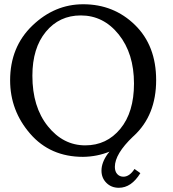

<svg xmlns="http://www.w3.org/2000/svg" viewBox="-20 -723 810 897"><path d="M367.7 9.8Q214.8 9.8 121.1 -98.1Q27.3 -206.1 27.3 -347.7Q27.3 -503.4 131.1 -603.3Q234.9 -703.1 368.7 -703.1Q511.7 -703.1 610.6 -606.4Q709.5 -509.8 709.5 -348.6Q709.5 -184.6 605.2 -88.1Q501 8.3 367.7 9.8ZM378.4 -43.9Q478.5 -43.9 542.2 -121.3Q606 -198.7 606 -332.5Q606 -473.1 534.7 -562Q463.4 -650.9 357.4 -650.9Q257.3 -650.9 194.3 -574.7Q131.3 -498.5 131.3 -369.1Q131.3 -223.6 203.1 -133.8Q274.9 -43.9 378.4 -43.9ZM535.2 154.3Q500 154.3 477.1 131.3Q454.1 108.4 454.1 74.2Q454.1 -1 569.3 -86.9L601.6 -85Q516.6 -3.9 516.6 56.6Q516.6 78.1 527.8 90.3Q539.1 102.5 556.6 102.5Q585 102.5 608.4 66.4L635.7 85.9Q593.8 154.3 535.2 154.3Z"/></svg>

Font: Kelvinch
Style: Regular
Weight: 400
Designer: Paul James MIller
Foundry: High-Logic / Made with FontCreator
Version: Version 3.30 September 23, 2016